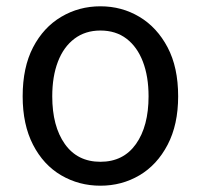

<svg xmlns="http://www.w3.org/2000/svg" viewBox="-20 -577 637 610"><path d="M299 13Q231 13 174.5 -20Q118 -53 85 -117Q52 -181 52 -271Q52 -363 85 -426.5Q118 -490 174.5 -523.5Q231 -557 299 -557Q367 -557 423 -523.5Q479 -490 512.5 -426.5Q546 -363 546 -271Q546 -181 512.5 -117Q479 -53 423 -20Q367 13 299 13ZM299 -63Q372 -63 412 -119.5Q452 -176 452 -271Q452 -334 434 -381Q416 -428 382 -454Q348 -480 299 -480Q251 -480 216.5 -454Q182 -428 164 -381Q146 -334 146 -271Q146 -176 186 -119.5Q226 -63 299 -63Z"/></svg>

Font: Noto Sans TC
Style: Regular
Weight: 400
Designer: Ryoko NISHIZUKA  (kana, bopomofo & ideographs); Paul D. Hunt (Latin, Greek & Cyrillic); Sandoll Communications , Soo-you
Foundry: Adobe
Version: Version 2.004-H2;hotconv 1.0.118;makeotfexe 2.5.65603